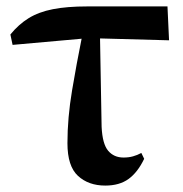

<svg xmlns="http://www.w3.org/2000/svg" viewBox="-20 -559 568 595"><path d="M306.2 16.1Q254.4 16.1 221.7 -13.9Q189 -43.9 189 -115.2Q189 -193.8 203.4 -279.3Q217.8 -364.7 232.9 -439L19 -419.9L12.2 -452.1Q37.6 -483.4 68.8 -502.7Q100.1 -522 143.8 -530.5Q187.5 -539.1 250 -539.1H499L503.9 -434.1L290 -439.9L294.9 -166Q297.4 -112.8 315.2 -91.8Q333 -70.8 362.8 -70.8Q378.9 -70.8 392.1 -74.5Q405.3 -78.1 418 -85L426.8 -66.9Q406.7 -24.9 378.4 -4.4Q350.1 16.1 306.2 16.1Z"/></svg>

Font: Source Han Serif TW
Style: Bold
Weight: 700
Designer: Ryoko NISHIZUKA Ë•øÂ°öÊ∂ºÂ≠ê (kana & ideographs); Frank Grie√ühammer (Latin, Greek & Cyrillic); Wenlong ZHANG Âº†ÊñáÈæô 
Foundry: Adobe
Version: Version 2.003;hotconv 1.1.1;makeotfexe 2.6.0